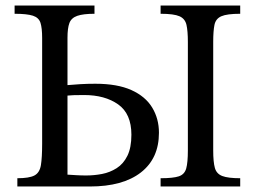

<svg xmlns="http://www.w3.org/2000/svg" viewBox="-20 -677 927 697"><path d="M306 0H43V-30Q86 -30 105 -40Q124 -50 128.5 -77.5Q133 -105 133 -156V-539Q133 -575 127 -594Q121 -613 99.5 -620Q78 -627 33 -627V-657H323V-627Q282 -627 260.5 -619.5Q239 -612 232 -593.5Q225 -575 225 -540V-368Q246 -370 272 -371.5Q298 -373 326 -373Q406 -373 457 -350Q508 -327 532.5 -286.5Q557 -246 557 -195Q557 -102 491.5 -51Q426 0 306 0ZM293 -40Q322 -40 350.5 -45.5Q379 -51 403.5 -66.5Q428 -82 442.5 -111.5Q457 -141 457 -188Q457 -264 409 -298Q361 -332 285 -332Q261 -332 247 -331.5Q233 -331 225 -330V-43Q242 -42 258 -41Q274 -40 293 -40ZM852 0H563V-30Q609 -30 629.5 -37Q650 -44 656 -65.5Q662 -87 662 -131V-525Q662 -564 657 -586.5Q652 -609 631.5 -618Q611 -627 563 -627V-657H852V-627Q804 -627 783.5 -618Q763 -609 758.5 -586.5Q754 -564 754 -525V-131Q754 -89 760 -67.5Q766 -46 787 -38Q808 -30 852 -30Z"/></svg>

Font: STIX Two Text
Style: Regular
Weight: 400
Designer: Ross Mills, John Hudson & Paul Hanslow, Tiro Typeworks Ltd; with prior portions MicroPress Inc., and Coen Hoffman.
Foundry: Tiro Typeworks Ltd
Version: Version 2.13 b171